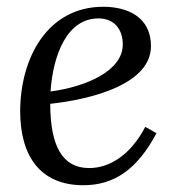

<svg xmlns="http://www.w3.org/2000/svg" viewBox="-20 -531 517 562"><path d="M405.3 -159.7C361.3 -75.7 299.3 -39.1 241.2 -39.1C162.6 -39.1 127.4 -103 127 -227.1C251.5 -240.7 421.9 -285.6 421.9 -396C421.9 -481.4 353 -511.2 282.2 -511.2C118.2 -511.2 39.1 -359.9 39.1 -205.1C39.1 -75.2 97.2 11.2 224.1 11.2C314.9 11.2 382.3 -36.1 438 -141.1ZM268.1 -477.1C315.9 -477.1 339.4 -443.4 339.4 -400.9C339.4 -323.7 232.9 -277.3 127.9 -263.2C135.3 -370.6 176.3 -477.1 268.1 -477.1Z"/></svg>

Font: Lora Italic
Style: Regular
Weight: 400
Italic angle: -3°
Designer: Olga Karpushina, Alexei Vanyashin
Foundry: Cyreal
Version: Version 1.011;PS 001.011;hotconv 1.0.70;makeotf.lib2.5.58329